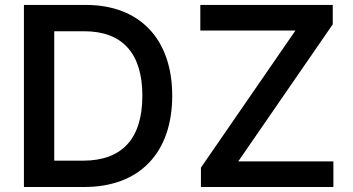

<svg xmlns="http://www.w3.org/2000/svg" viewBox="-20 -747 1409 767"><path d="M316.8 0C538.4 0 668 -137.4 668 -364.7C668 -590.9 538.4 -727.3 322.8 -727.3H75.6V0ZM196.7 -105.1V-622.2H316.1C469.5 -622.2 548.7 -533.4 548.7 -364.7C548.7 -194.6 469.5 -105.1 310.7 -105.1ZM780.2 -625H1160.2L782.7 -77.4V0H1311.8V-102.3H931.8L1309.3 -649.9V-727.3H780.2Z"/></svg>

Font: Magic Ui Pro Semi Bold
Style: Regular
Weight: 600
Designer: Stefan Endress, Andreas Faust
Version: Version 1.000;FEAKit 1.0